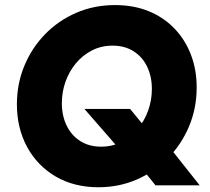

<svg xmlns="http://www.w3.org/2000/svg" viewBox="-20 -749 850 776"><path d="M608.4 0 529.3 -98.6 454.1 -156.2 321.3 -308.6H505.9L578.1 -220.7L670.9 -146.5L787.1 0ZM377.9 7.8Q279.3 7.8 205.1 -35.6Q130.9 -79.1 89.6 -155Q48.3 -231 48.3 -327.6Q48.3 -409.7 78.1 -482.2Q107.9 -554.7 161.6 -610.1Q215.3 -665.5 287.6 -697Q359.9 -728.5 444.8 -728.5Q520.5 -728.5 581.3 -703.6Q642.1 -678.7 685.3 -633.5Q728.5 -588.4 751.7 -527.8Q774.9 -467.3 774.9 -395.5Q774.9 -312 744.4 -239Q713.9 -166 659.7 -110.6Q605.5 -55.2 533.4 -23.7Q461.4 7.8 377.9 7.8ZM388.7 -156.2Q434.1 -156.2 471.7 -175.5Q509.3 -194.8 536.6 -227.8Q564 -260.7 578.9 -302.5Q593.8 -344.2 593.8 -389.2Q593.8 -439.9 574.7 -479.5Q555.7 -519 520 -541.7Q484.4 -564.5 435.1 -564.5Q389.2 -564.5 351.6 -545.2Q314 -525.9 286.6 -492.9Q259.3 -460 244.6 -418.5Q230 -377 230 -332Q230 -281.2 249.3 -241.5Q268.6 -201.7 304.2 -179Q339.8 -156.2 388.7 -156.2Z"/></svg>

Font: Reddit Sans Black
Style: Italic
Weight: 900
Italic angle: -11.25°
Designer: Stephen Hutchings
Version: Version 1.013